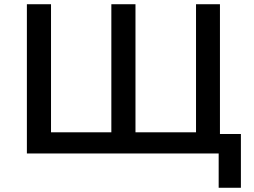

<svg xmlns="http://www.w3.org/2000/svg" viewBox="-20 -725 1198 907"><path d="M1013 162V0H107V-705H221V-100H506V-705H620V-100H906V-705H1019V-92H1118V162Z"/></svg>

Font: Nunito Sans 6pt SemiBold
Style: Regular
Weight: 600
Version: Version 3.101;gftools[0.9.27]